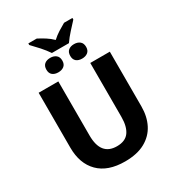

<svg xmlns="http://www.w3.org/2000/svg" viewBox="-237 -1169 1211 1321"><g transform="rotate(-30 368.0 -508.5)"><path d="M436.5 -888.7H301.3Q278.8 -921.9 250 -954.1Q221.2 -986.3 193.8 -1014.2V-1026.9H260.3Q290 -1011.7 317.6 -994.1Q345.2 -976.6 369.1 -953.1Q394.5 -976.6 422.4 -994.1Q450.2 -1011.7 477.5 -1026.9H543.9V-1014.2Q519 -987.3 489.3 -954.6Q459.5 -921.9 436.5 -888.7ZM273.9 -751Q245.1 -751 228 -765.1Q210.9 -779.3 210.9 -807.6Q210.9 -836.9 228 -851.3Q245.1 -865.7 273.9 -865.7Q301.8 -865.7 319.6 -851.3Q337.4 -836.9 337.4 -807.6Q337.4 -779.3 319.6 -765.1Q301.8 -751 273.9 -751ZM462.9 -751Q434.6 -751 417.5 -765.1Q400.4 -779.3 400.4 -807.6Q400.4 -836.9 417.5 -851.3Q434.6 -865.7 462.9 -865.7Q490.7 -865.7 508.5 -851.3Q526.4 -836.9 526.4 -807.6Q526.4 -779.3 508.5 -765.1Q490.7 -751 462.9 -751ZM650.9 -697.3V-262.7Q650.9 -182.1 619.4 -120.8Q587.9 -59.6 524.7 -24.9Q461.4 9.8 365.7 9.8Q229 9.8 157.2 -62.5Q85.4 -134.8 85.4 -261.2V-697.3H241.7V-267.6Q241.7 -108.9 369.1 -108.9Q436 -108.9 465.8 -150.4Q495.6 -191.9 495.6 -268.6V-697.3Z"/></g></svg>

Font: Lunasima
Style: Bold
Weight: 700
Designer: The DocRepair Project, Monotype Design Team
Foundry: Google
Version: Version 2.009